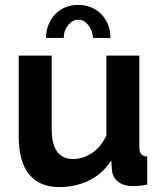

<svg xmlns="http://www.w3.org/2000/svg" viewBox="-20 -750 658 780"><path d="M298 -670Q275 -670 257 -648Q239 -626 239 -596H167Q167 -625 177 -649.5Q187 -674 204 -692Q221 -710 245 -720Q269 -730 298 -730Q326 -730 350.5 -720Q375 -710 392 -692Q409 -674 419 -649.5Q429 -625 429 -596H358Q355 -628 338 -649Q321 -670 298 -670ZM221 10Q140 10 98 -42Q56 -94 56 -196V-524H190V-225Q190 -104 277 -104Q316 -104 352.5 -127.5Q389 -151 412 -199V-524H546V-154Q546 -133 553.5 -124Q561 -115 578 -114V0Q558 4 544.5 5Q531 6 520 6Q484 6 461.5 -10.5Q439 -27 435 -56L432 -98Q397 -44 342 -17Q287 10 221 10Z"/></svg>

Font: Oxford Sans
Style: Bold
Weight: 700
Designer: Matt McInerney, Pablo Impallari, Rodrigo Fuenzalida
Foundry: Matt McInerney, Pablo Impallari, Rodrigo Fuenzalida
Version: Version 3.000g; ttfautohint (v1.5) -l 8 -r 28 -G 28 -x 14 -D